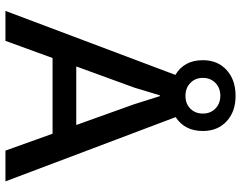

<svg xmlns="http://www.w3.org/2000/svg" viewBox="-110 -775 885 705"><g transform="rotate(90 332.5 -422.5)"><path d="M533 0 471 -173H193L130 0H20L255 -624Q201 -656 201 -725Q201 -779 237 -812Q273 -845 332 -845Q390 -845 425.5 -812Q461 -779 461 -725Q461 -658 410 -625L646 0ZM332 -789Q303 -789 284.5 -771Q266 -753 266 -725Q266 -697 284.5 -679Q303 -661 332 -661Q361 -661 379 -679Q397 -697 397 -725Q397 -753 378.5 -771Q360 -789 332 -789ZM224 -260H439L363 -472L333 -567H330L302 -474Z"/></g></svg>

Font: Elaine Sans Medium
Style: Regular
Weight: 500
Designer: Wei Huang
Foundry: Wei Huang
Version: Version 2.001;PS 002.001;hotconv 1.0.88;makeotf.lib2.5.64775